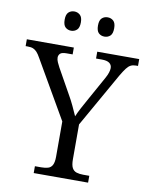

<svg xmlns="http://www.w3.org/2000/svg" viewBox="-103 -979 819 1050"><g transform="rotate(10 306.0 -454.5)"><path d="M158 0V-38H193Q214 -38 230 -42.5Q246 -47 254.5 -62.5Q263 -78 263 -109V-305L78 -625Q67 -645 57.5 -655.5Q48 -666 36.5 -671Q25 -676 6 -676H-6V-714H255V-676H222Q195 -676 186 -667Q177 -658 177 -645Q177 -633 183 -619.5Q189 -606 196 -593L271 -459Q289 -428 302.5 -399Q316 -370 327 -345Q335 -365 350.5 -394Q366 -423 384 -455L454 -581Q464 -599 468.5 -613.5Q473 -628 473 -638Q473 -656 459.5 -666Q446 -676 418 -676H385V-714H618V-676H606Q590 -676 578 -670Q566 -664 554.5 -649Q543 -634 527 -607L356 -305V-112Q356 -79 364.5 -63.5Q373 -48 389 -43Q405 -38 426 -38H460V0ZM409 -802Q390 -802 377 -814Q364 -826 364 -856Q364 -885 377 -897Q390 -909 409 -909Q428 -909 441 -897Q454 -885 454 -856Q454 -826 441 -814Q428 -802 409 -802ZM224 -802Q205 -802 192 -814Q179 -826 179 -856Q179 -885 192 -897Q205 -909 224 -909Q242 -909 255.5 -897Q269 -885 269 -856Q269 -826 255.5 -814Q242 -802 224 -802Z"/></g></svg>

Font: Noto Serif Hentaigana EL
Style: Regular
Weight: 400
Designer: Kazuhiro Yamada
Foundry: nipponia
Version: Version 1.000